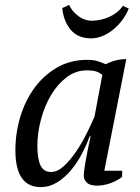

<svg xmlns="http://www.w3.org/2000/svg" viewBox="-20 -754 575 786"><path d="M189 -50Q216 -50 243 -75.5Q270 -101 294 -137Q318 -173 337 -212Q356 -251 367 -277L399 -448Q385 -458 372 -462Q359 -466 336 -466Q290 -466 252.5 -437.5Q215 -409 188.5 -364Q162 -319 147.5 -264Q133 -209 133 -156Q133 -105 145.5 -77.5Q158 -50 189 -50ZM347 -196Q334 -160 314.5 -123Q295 -86 269.5 -56Q244 -26 213 -7Q182 12 147 12Q43 12 43 -139Q43 -209 63 -275.5Q83 -342 121 -394Q159 -446 213.5 -477.5Q268 -509 337 -509Q362 -509 377 -504.5Q392 -500 413 -491Q453 -512 497 -512L407 -55H480V-30Q460 -14 432 -4Q404 6 377 6Q348 6 335.5 -6.5Q323 -19 323 -33Q323 -51 330 -92Q337 -133 351 -196ZM507 -719Q498 -696 482.5 -674.5Q467 -653 446.5 -635.5Q426 -618 402 -607.5Q378 -597 353 -597Q299 -597 269.5 -632Q240 -667 235 -721L263 -734Q274 -709 299 -689.5Q324 -670 354 -669Q370 -669 388.5 -672.5Q407 -676 424.5 -683.5Q442 -691 457.5 -703Q473 -715 483 -730Z"/></svg>

Font: PTSerifItalic
Style: Italic
Weight: 400
Italic angle: -12°
Designer: A.Korolkova, O.Umpeleva, V.Yefimov
Foundry: ParaType Ltd
Version: Version 1.000W OFL